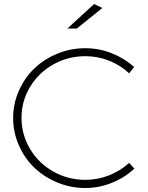

<svg xmlns="http://www.w3.org/2000/svg" viewBox="-20 -942 743 963"><path d="M493.2 -901.9 365.2 -798.8H317.9L452.1 -921.9ZM407.2 -700.2Q476.6 -700.2 539.8 -675.3Q603 -650.4 652.8 -606L627.9 -574.2Q584 -615.2 527.1 -637.7Q470.2 -660.2 408.2 -660.2Q321.3 -660.2 247.6 -618.9Q173.8 -577.6 130.9 -506.3Q87.9 -435.1 87.9 -351.1Q87.9 -266.6 130.9 -194.8Q173.8 -123 247.6 -81.5Q321.3 -40 408.2 -40Q469.7 -40 526.4 -62.3Q583 -84.5 627.9 -125L653.8 -96.2Q604.5 -50.3 540.3 -24.7Q476.1 1 407.2 1Q334 1 267.1 -26.9Q200.2 -54.7 151.6 -101.6Q103 -148.4 74.5 -213.6Q45.9 -278.8 45.9 -350.1Q45.9 -421.4 74.5 -486.3Q103 -551.3 151.6 -598.1Q200.2 -645 267.1 -672.6Q334 -700.2 407.2 -700.2Z"/></svg>

Font: Montserrat Ultra Light
Style: Regular
Weight: 200
Designer: Julieta Ulanovsky
Foundry: Julieta Ulanovsky
Version: Version 3.001;PS 003.001;hotconv 1.0.70;makeotf.lib2.5.58329